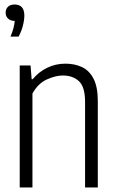

<svg xmlns="http://www.w3.org/2000/svg" viewBox="-20 -832 517 852"><path d="M67.5 0V-541.5H115.5L120.5 -480.5H125Q152 -513 189.2 -531.2Q226.5 -549.5 270.5 -549.5Q311.5 -549.5 344 -534.2Q376.5 -519 395.2 -482.5Q414 -446 414 -383V0H357.5V-380Q357.5 -446.5 330.2 -471.8Q303 -497 258.5 -497Q227 -497 188 -479.5Q149 -462 124 -417V0ZM26.5 -669.5Q35.5 -691 39.8 -707.5Q44 -724 45.5 -739Q26.5 -739.5 15.8 -749.5Q5 -759.5 5 -776Q5 -792 15.5 -802Q26 -812 44.5 -812Q88 -812 88 -763Q88 -743 81.5 -717.8Q75 -692.5 62.5 -669.5Z"/></svg>

Font: Encode Sans Cnd Lt
Style: Regular
Weight: 300
Width: 3
Designer: Multiple Designers
Foundry: Impallari Type
Version: Version 3.002; ttfautohint (v1.8.3) -l 8 -r 50 -G 200 -x 14 